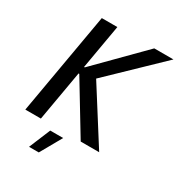

<svg xmlns="http://www.w3.org/2000/svg" viewBox="-204 -832 1061 1144"><g transform="rotate(30 326.5 -259.5)"><path d="M419 0H546L311 -371L653 -700H521L219 -395H214L267 -700H160L38 0H145L205 -345H210ZM168 181H235L318 34H229Z"/></g></svg>

Font: Fixel Text 20240404 Medium
Style: Italic
Weight: 500
Width: 4
Italic angle: -10°
Designer: AlfaBravo + MacPaw
Foundry: Kyrylo Tkachov, Marchela Mozhyna, Serhii Makarenko, Maria Weinstein, Zakhar Kryvoshyya
Version: Version 1.211;Glyphs 3.2 (3225)